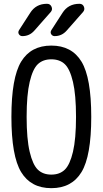

<svg xmlns="http://www.w3.org/2000/svg" viewBox="-20 -980 540 1010"><path d="M267.6 -790Q255.9 -790 249.5 -799.8Q243.2 -809.6 250 -821.3L308.6 -912.1Q338.9 -960 397.5 -960H398.4Q415 -960 421.4 -944.8Q427.7 -929.7 417 -917L330.1 -818.4Q304.7 -790 267.6 -790ZM227.5 -960Q244.1 -960 251 -944.8Q257.8 -929.7 247.1 -917L160.2 -818.4Q134.8 -790 97.7 -790Q85.9 -790 79.6 -799.8Q73.2 -809.6 80.1 -821.3L138.7 -912.1Q168.9 -960 226.6 -960ZM320.8 -642.6Q293.9 -668 250 -668Q206.1 -668 179.2 -642.6Q152.3 -617.2 136.2 -549.3Q120.1 -481.4 120.1 -365.2Q120.1 -249 136.2 -181.2Q152.3 -113.3 179.2 -87.4Q206.1 -61.5 250 -61.5Q293.9 -61.5 320.8 -87.4Q347.7 -113.3 363.8 -181.2Q379.9 -249 379.9 -365.2Q379.9 -481.4 363.8 -549.3Q347.7 -617.2 320.8 -642.6ZM408.7 -74.7Q357.4 9.8 250 9.8Q142.6 9.8 91.3 -74.7Q40 -159.2 40 -365.2Q40 -571.3 91.3 -655.8Q142.6 -740.2 250 -740.2Q357.4 -740.2 408.7 -655.8Q460 -571.3 460 -365.2Q460 -159.2 408.7 -74.7Z"/></svg>

Font: Rounded Mgen+ 1m regular
Style: Regular
Weight: 400
Designer: [Source Han Sans]
Ryoko NISHIZUKA  (kana & ideographs); Paul D. Hunt (Latin, Greek & Cyrillic); Wenlong ZHANG  (bopomofo
Version: Version 1.059.20150602